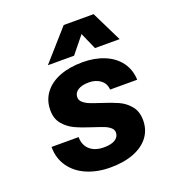

<svg xmlns="http://www.w3.org/2000/svg" viewBox="-143 -902 936 1026"><g transform="rotate(-20 325.0 -388.5)"><path d="M51 -199H205Q205 -154 234 -127.5Q263 -101 315 -101Q357 -101 379 -115.5Q401 -130 401 -154Q401 -170 387.5 -182Q374 -194 353.5 -202Q333 -210 296 -222Q239 -240 202 -257Q165 -274 138.5 -305Q112 -336 112 -385Q112 -442 143.5 -483.5Q175 -525 231 -546.5Q287 -568 361 -568Q430 -568 484.5 -545.5Q539 -523 570.5 -480.5Q602 -438 604 -380H450Q448 -415 421.5 -435Q395 -455 356 -455Q316 -455 293.5 -440.5Q271 -426 271 -401Q271 -384 285 -371.5Q299 -359 320 -350.5Q341 -342 378 -330Q435 -312 471.5 -295.5Q508 -279 534 -247.5Q560 -216 560 -166Q560 -112 530 -72Q500 -32 444 -10Q388 12 310 12Q237 12 178 -13Q119 -38 85 -86Q51 -134 51 -199ZM335 -789H505L590 -616H450L408 -711L331 -616H182Z"/></g></svg>

Font: Azeret Mono
Style: Bold Italic
Weight: 700
Italic angle: -12°
Designer: Martin Vácha
Foundry: Displaay
Version: Version 1.000; Glyphs 3.0.3, build 3074